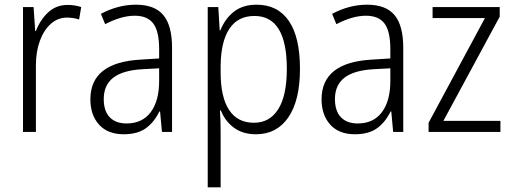

<svg xmlns="http://www.w3.org/2000/svg" viewBox="-20 -562 2184 818"><path d="M326 -532 317 -479Q293 -487 265 -487Q226 -487 196 -460Q166 -433 149.5 -387Q133 -341 133 -285V0H78V-532H123L130 -430H133Q152 -479 186 -510Q220 -541 268 -541Q299 -541 326 -532Z M713 -359V0H670L662 -87H659Q636 -40 600.5 -15Q565 10 507 10Q439 10 402 -31Q365 -72 365 -139Q365 -296 579 -308L658 -313V-353Q658 -429 633 -462Q608 -495 554 -495Q497 -495 428 -459L410 -503Q483 -542 559 -542Q639 -542 676 -497.5Q713 -453 713 -359ZM585 -267Q502 -262 462 -230.5Q422 -199 422 -140Q422 -89 447.5 -62.5Q473 -36 519 -36Q586 -36 622 -84Q658 -132 658 -217V-271Z M1258 -269Q1258 -134 1208.5 -62Q1159 10 1071 10Q1014 10 976.5 -18Q939 -46 921 -91H917Q920 -51 920 -1V236H865V-532H910L916 -433H919Q939 -483 977 -512.5Q1015 -542 1073 -542Q1163 -542 1210.5 -473Q1258 -404 1258 -269ZM920 -282V-254Q920 -148 956 -93.5Q992 -39 1062 -39Q1129 -39 1165.5 -97Q1202 -155 1202 -269Q1202 -494 1064 -494Q993 -494 957 -439Q921 -384 920 -282Z M1698 -359V0H1655L1647 -87H1644Q1621 -40 1585.5 -15Q1550 10 1492 10Q1424 10 1387 -31Q1350 -72 1350 -139Q1350 -296 1564 -308L1643 -313V-353Q1643 -429 1618 -462Q1593 -495 1539 -495Q1482 -495 1413 -459L1395 -503Q1468 -542 1544 -542Q1624 -542 1661 -497.5Q1698 -453 1698 -359ZM1570 -267Q1487 -262 1447 -230.5Q1407 -199 1407 -140Q1407 -89 1432.5 -62.5Q1458 -36 1504 -36Q1571 -36 1607 -84Q1643 -132 1643 -217V-271Z M1806 0V-39L2046 -485H1823V-532H2109V-491L1869 -47H2112V0Z"/></svg>

Font: Noto Sans UI NarrowLight
Style: Regular
Weight: 300
Width: 4
Designer: Monotype Design Team
Foundry: Monotype Imaging Inc.
Version: Version 1.001